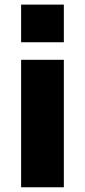

<svg xmlns="http://www.w3.org/2000/svg" viewBox="-20 -792 358 812"><path d="M69.3 -772.5H250V-613.3H69.3ZM69.3 -539.1H250V0H69.3Z"/></svg>

Font: Min Sans Black
Style: Regular
Weight: 900
Designer: Jinseong-Kim, NotoSansCJK, Nunito
Foundry: Jinseong-Kim
Version: Version 1.000